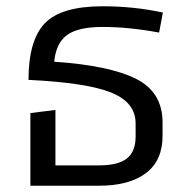

<svg xmlns="http://www.w3.org/2000/svg" viewBox="-20 -593 622 613"><path d="M153 -396Q329 -384 414 -341.5Q499 -299 499 -202V-159Q499 -80 445.5 -40Q392 0 296 0H77V-232L157 -242V-65H296Q357 -65 385 -87Q413 -109 413 -157V-199Q413 -266 335 -297.5Q257 -329 71 -338Q71 -464 123 -518.5Q175 -573 308 -573Q407 -573 500 -553L488 -489Q391 -507 308 -507Q230 -507 194.5 -481.5Q159 -456 153 -396Z"/></svg>

Font: FiraGO Book
Style: Regular
Weight: 350
Designer: bBox Type
Foundry: bBox Type GmbH
Version: Version 1.001;PS 001.001;hotconv 1.0.88;makeotf.lib2.5.64775